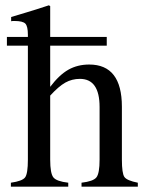

<svg xmlns="http://www.w3.org/2000/svg" viewBox="-20 -703 552 723"><path d="M499 0H287V-15Q331 -20 343 -35Q355 -50 355 -102V-300Q355 -406 281 -406Q251 -406 226 -392Q201 -378 169 -343V-102Q169 -50 181 -35Q193 -20 237 -15V0H21V-15Q64 -21 74.5 -35Q85 -49 85 -102V-531H6V-564H85V-572Q85 -604 75.5 -614Q66 -624 34 -624Q25 -624 22 -623V-639L49 -647Q126 -670 164 -683L169 -680V-564H382V-531H169V-376Q203 -421 237.5 -440.5Q272 -460 316 -460Q439 -460 439 -301V-102Q439 -50 448.5 -36.5Q458 -23 499 -15Z"/></svg>

Font: STIX
Style: Regular
Weight: 400
Designer: MicroPress Inc., with final additions and corrections provided by Coen Hoffman, Elsevier (retired)
Version: Version 1.1.1